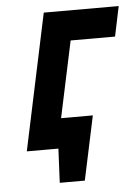

<svg xmlns="http://www.w3.org/2000/svg" viewBox="-48 -539 510 702"><g transform="rotate(-5 207.0 -187.5)"><path d="M121 -110 98 0H149L143 125H235L285 -110ZM139 -500 33 0H145L228 -390H391L414 -500Z"/></g></svg>

Font: Advent Pro
Style: Italic
Weight: 400
Italic angle: -12°
Designer: VivaRado, Andreas Kalpakidis
Foundry: VivaRado, Andreas Kalpakidis
Version: Version 3.000